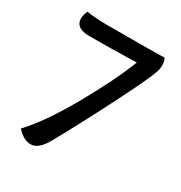

<svg xmlns="http://www.w3.org/2000/svg" viewBox="-161 -786 858 911"><g transform="rotate(30 267.5 -330.0)"><path d="M59.1 -32.2Q140.1 -117.2 235.6 -286.1Q331.1 -455.1 378.9 -578.1Q234.9 -574.2 121.1 -574.2Q44.9 -574.2 44.9 -627.9Q44.9 -645 55.2 -669.9Q105 -662.1 169.9 -662.1Q429.2 -662.1 481.9 -664.1Q490.2 -647.9 490.2 -627Q490.2 -606.9 483.9 -588.9Q465.8 -536.1 377 -361.6Q288.1 -187 216.8 -59.1Q179.2 9.8 136.2 9.8Q96.2 9.8 59.1 -32.2Z"/></g></svg>

Font: Sukar
Style: Bold
Weight: 700
Designer: Dario Muhafara - Ghiath Alsory
Foundry: Dario Muhafara - Ghiath Alsory
Version: Version 1.00 March 27, 2016, initial release